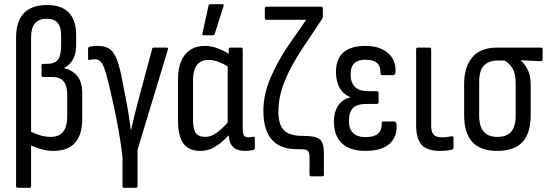

<svg xmlns="http://www.w3.org/2000/svg" viewBox="-20 -715 2630 920"><path d="M65 185Q57 185 57 176V-533Q57 -691 205 -691Q345 -691 345 -545V-503Q345 -458 330 -431Q315 -404 288 -390V-388Q328 -379 351 -350Q374 -321 374 -268V-146Q374 8 236 8Q206 8 178.5 0Q151 -8 129 -18V176Q129 185 121 185ZM129 -538V-84Q150 -73 174.5 -66Q199 -59 223 -59Q302 -59 302 -156V-262Q302 -346 233 -346H186Q179 -346 179 -353V-401Q179 -409 186 -409H202Q243 -409 258 -429Q273 -449 273 -500V-541Q273 -586 256.5 -605.5Q240 -625 204 -625Q129 -625 129 -538Z M575 185Q567 185 567 176V39Q561 -17 549 -86Q537 -155 521 -226.5Q505 -298 489 -360Q476 -404 464.5 -417.5Q453 -431 436 -431Q423 -431 410 -428Q402 -425 402 -435V-481Q402 -490 409 -491Q417 -493 428 -494Q439 -495 450 -495Q479 -495 499.5 -484Q520 -473 534.5 -442.5Q549 -412 561 -354Q567 -324 572.5 -295.5Q578 -267 584 -237Q591 -201 596.5 -164.5Q602 -128 607 -92H608Q624 -164 644 -239L709 -480Q710 -487 717 -487H777Q788 -487 784 -476L639 3V176Q639 185 630 185Z M941 8Q884 8 858.5 -27.5Q833 -63 833 -137V-337Q833 -410 866 -452.5Q899 -495 963 -495Q993 -495 1024 -483Q1055 -471 1076 -457V-478Q1076 -487 1084 -487H1135Q1143 -487 1143 -478V-103Q1143 -76 1148.5 -66.5Q1154 -57 1170 -57Q1176 -57 1182 -58Q1188 -59 1194 -60Q1201 -61 1201 -52V-6Q1201 1 1193 4Q1173 8 1154 8Q1117 8 1097.5 -10Q1078 -28 1076 -67Q1043 -31 1010.5 -11.5Q978 8 941 8ZM905 -138Q905 -96 918.5 -77.5Q932 -59 963 -59Q989 -59 1014.5 -76Q1040 -93 1071 -128V-397Q1048 -411 1024.5 -419.5Q1001 -428 980 -428Q905 -428 905 -331ZM956 -546Q948 -546 950 -555L979 -687Q980 -695 989 -695H1045Q1054 -695 1051 -685L1009 -553Q1006 -546 999 -546Z M1471 130Q1463 130 1463 121V38Q1463 16 1455 8Q1447 0 1420 0H1403Q1242 0 1242 -184Q1242 -261 1275.5 -340.5Q1309 -420 1363 -499L1447 -620H1257Q1249 -620 1249 -630V-674Q1249 -683 1257 -683H1519Q1527 -683 1527 -674V-636Q1527 -631 1524 -625L1432 -487Q1374 -400 1344 -326Q1314 -252 1314 -180Q1314 -118 1340.5 -91Q1367 -64 1427 -64Q1469 -64 1492 -57.5Q1515 -51 1523.5 -33Q1532 -15 1532 20V121Q1532 130 1524 130Z M1731 8Q1657 8 1618.5 -28Q1580 -64 1580 -134Q1580 -177 1599.5 -207.5Q1619 -238 1657 -248V-250Q1627 -262 1608.5 -292.5Q1590 -323 1590 -370Q1590 -495 1731 -495Q1801 -495 1840 -460Q1879 -425 1875 -368Q1873 -355 1865 -355H1811Q1803 -355 1803 -367Q1805 -429 1731 -429Q1660 -429 1660 -360Q1660 -278 1744 -278H1786Q1794 -278 1794 -269V-226Q1794 -217 1786 -217H1737Q1691 -217 1671.5 -197.5Q1652 -178 1652 -135Q1652 -58 1733 -58Q1811 -58 1809 -123Q1808 -133 1816 -133H1870Q1878 -133 1880 -120Q1885 -62 1847.5 -27Q1810 8 1731 8Z M2087 8Q2026 8 2000 -21.5Q1974 -51 1974 -115V-478Q1974 -487 1982 -487H2038Q2046 -487 2046 -478V-114Q2046 -82 2058 -69.5Q2070 -57 2097 -57Q2110 -57 2122 -58.5Q2134 -60 2144 -62Q2153 -64 2153 -54V-7Q2153 0 2146 2Q2121 8 2087 8Z M2363 8Q2282 8 2243 -35Q2204 -78 2204 -163V-313Q2204 -394 2243 -440.5Q2282 -487 2364 -487H2572Q2580 -487 2580 -478V-431Q2580 -422 2572 -422L2476 -426V-425Q2496 -407 2509.5 -379Q2523 -351 2523 -306V-163Q2523 -78 2484 -35Q2445 8 2363 8ZM2363 -59Q2408 -59 2429.5 -84Q2451 -109 2451 -162V-314Q2451 -363 2435 -388.5Q2419 -414 2397 -425H2364Q2323 -425 2299.5 -401.5Q2276 -378 2276 -322V-162Q2276 -109 2298 -84Q2320 -59 2363 -59Z"/></svg>

Font: Sofia Sans Cond
Style: Regular
Weight: 400
Width: 3
Designer: Botio Nikoltchev, Ani Petrova
Foundry: lettersoup
Version: Version 4.100; ttfautohint (v1.8.3)